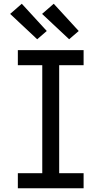

<svg xmlns="http://www.w3.org/2000/svg" viewBox="-20 -1002 540 1022"><path d="M75 0V-80H205V-655H75V-735H425V-655H295V-80H425V0ZM348 -793 204 -928 266 -982 399 -837ZM178 -793 34 -928 96 -982 229 -837Z"/></svg>

Font: Iosevka Fixed Medium
Style: Regular
Weight: 500
Monospace: yes
Designer: Belleve Invis
Foundry: Belleve Invis
Version: Version 32.3.0